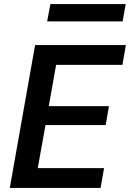

<svg xmlns="http://www.w3.org/2000/svg" viewBox="-20 -921 637 941"><path d="M28 0 152 -700H597L580 -603H255L219 -401H514L498 -308H203L165 -97H490L473 0ZM211 -816 227 -901H596L581 -816Z"/></svg>

Font: DM Sans 11pt SemiBold
Style: Italic
Weight: 600
Italic angle: -10°
Version: Version 4.004;gftools[0.9.30]